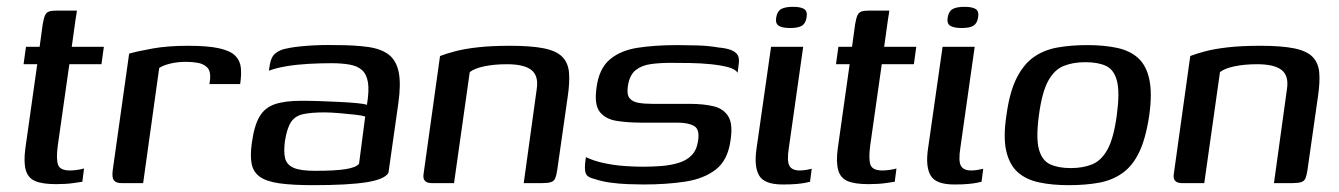

<svg xmlns="http://www.w3.org/2000/svg" viewBox="-20 -536 3919 562"><path d="M144 3Q104 3 83 -6Q62 -15 55.5 -38Q49 -61 54 -100L89 -348H49L56 -399H96L105 -465Q108 -483 112 -491.5Q116 -500 124 -502.5Q132 -505 147 -505H205Q205 -503 204 -496.5Q203 -490 201 -478L190 -399H284L277 -348H183L149 -109Q144 -70 150 -53.5Q156 -37 185 -37Q195 -37 208 -39Q221 -41 226 -43L221 -4Q215 -3 194 0Q173 3 144 3Z M399 0H335Q320 0 313.5 -8Q307 -16 310 -38L358 -379Q382 -386 426.5 -394Q471 -402 530 -402Q589 -402 622 -394.5Q655 -387 669 -372.5Q683 -358 685 -337.5Q687 -317 683 -290H593L595 -304Q597 -328 586.5 -338.5Q576 -349 559.5 -352Q543 -355 525 -355Q500 -355 479 -350Q458 -345 446 -337Z M897 6Q835 6 797 0.5Q759 -5 740 -19Q721 -33 716.5 -57Q712 -81 717 -117Q724 -168 739.5 -194.5Q755 -221 784.5 -231Q814 -241 862 -241Q888 -241 918 -240Q948 -239 976.5 -237.5Q1005 -236 1026 -234Q1047 -232 1054 -229Q1061 -271 1057 -295Q1053 -319 1039.5 -331Q1026 -343 1003 -347Q980 -351 950 -351Q916 -351 881.5 -349Q847 -347 817.5 -342Q788 -337 767 -329L770 -348Q774 -371 787.5 -381Q801 -391 819 -394Q840 -399 879.5 -402Q919 -405 963 -404Q1019 -404 1057.5 -398.5Q1096 -393 1118 -376Q1140 -359 1147 -325Q1154 -291 1146 -234L1117 -30Q1106 -11 1052.5 -2.5Q999 6 897 6ZM902 -36Q962 -36 992.5 -41Q1023 -46 1031 -57L1049 -195Q1040 -198 1018 -200.5Q996 -203 971 -205Q946 -207 929 -207Q892 -207 868 -202Q844 -197 832 -179Q820 -161 814 -123Q810 -92 814.5 -73Q819 -54 839 -45Q859 -36 902 -36Z M1244 0Q1215 0 1220 -28L1268 -372Q1286 -379 1312.5 -386Q1339 -393 1378.5 -397.5Q1418 -402 1473 -402Q1535 -402 1572 -394.5Q1609 -387 1626 -369.5Q1643 -352 1645.5 -324Q1648 -296 1642 -255L1611 -38Q1609 -24 1605.5 -15Q1602 -6 1593 -3Q1584 0 1567 0H1513L1551 -275Q1557 -314 1535.5 -331Q1514 -348 1464 -348Q1427 -348 1398 -342Q1369 -336 1355 -325L1309 0Z M1863 4Q1844 4 1818 3Q1792 2 1766.5 -1.5Q1741 -5 1721 -12Q1708 -15 1701 -20Q1694 -25 1692.5 -37.5Q1691 -50 1695 -76Q1718 -65 1748.5 -58.5Q1779 -52 1809 -50Q1839 -48 1861 -48Q1888 -48 1915 -50Q1942 -52 1965.5 -59Q1989 -66 2004 -81Q2019 -96 2023 -122Q2029 -157 2012 -167Q1995 -177 1963 -177H1858Q1819 -177 1786 -182Q1753 -187 1736 -208Q1719 -229 1726 -279Q1733 -334 1764 -361Q1795 -388 1845.5 -396Q1896 -404 1964 -404Q1988 -404 2021.5 -403Q2055 -402 2083 -397Q2106 -395 2120 -389.5Q2134 -384 2139.5 -374.5Q2145 -365 2142 -346L2139 -323Q2132 -334 2111 -339.5Q2090 -345 2061 -348Q2032 -351 2000.5 -351.5Q1969 -352 1942 -352Q1912 -352 1885.5 -348.5Q1859 -345 1841 -331Q1823 -317 1818 -285Q1814 -260 1822.5 -249Q1831 -238 1849 -235Q1867 -232 1890 -232H2000Q2039 -232 2068.5 -225Q2098 -218 2112 -195Q2126 -172 2118 -123Q2110 -67 2075.5 -40Q2041 -13 1986.5 -4.5Q1932 4 1863 4Z M2271 4Q2218 4 2202.5 -21.5Q2187 -47 2194 -98L2237 -399H2331L2289 -103Q2283 -65 2290.5 -51Q2298 -37 2321 -37Q2330 -37 2341.5 -39Q2353 -41 2356 -42L2351 -4Q2347 -3 2337.5 -1Q2328 1 2312 2.5Q2296 4 2271 4ZM2293 -454Q2270 -454 2259.5 -460.5Q2249 -467 2252 -485Q2255 -503 2266.5 -509.5Q2278 -516 2301 -516Q2324 -516 2334 -509.5Q2344 -503 2341 -485Q2338 -467 2327 -460.5Q2316 -454 2293 -454Z M2522 3Q2482 3 2461 -6Q2440 -15 2433.5 -38Q2427 -61 2432 -100L2467 -348H2427L2434 -399H2474L2483 -465Q2486 -483 2490 -491.5Q2494 -500 2502 -502.5Q2510 -505 2525 -505H2583Q2583 -503 2582 -496.5Q2581 -490 2579 -478L2568 -399H2662L2655 -348H2561L2527 -109Q2522 -70 2528 -53.5Q2534 -37 2563 -37Q2573 -37 2586 -39Q2599 -41 2604 -43L2599 -4Q2593 -3 2572 0Q2551 3 2522 3Z M2773 4Q2720 4 2704.5 -21.5Q2689 -47 2696 -98L2739 -399H2833L2791 -103Q2785 -65 2792.5 -51Q2800 -37 2823 -37Q2832 -37 2843.5 -39Q2855 -41 2858 -42L2853 -4Q2849 -3 2839.5 -1Q2830 1 2814 2.5Q2798 4 2773 4ZM2795 -454Q2772 -454 2761.5 -460.5Q2751 -467 2754 -485Q2757 -503 2768.5 -509.5Q2780 -516 2803 -516Q2826 -516 2836 -509.5Q2846 -503 2843 -485Q2840 -467 2829 -460.5Q2818 -454 2795 -454Z M3108 6Q3060 6 3022 -2Q2984 -10 2959.5 -31.5Q2935 -53 2925.5 -93.5Q2916 -134 2926 -199Q2935 -266 2955.5 -307Q2976 -348 3006 -369Q3036 -390 3075.5 -397Q3115 -404 3163 -404Q3211 -404 3249 -396Q3287 -388 3311 -366.5Q3335 -345 3344 -304.5Q3353 -264 3344 -199Q3334 -131 3314.5 -90.5Q3295 -50 3265 -29Q3235 -8 3196 -1Q3157 6 3108 6ZM3114 -44Q3150 -44 3177 -55Q3204 -66 3222 -99Q3240 -132 3249 -199Q3258 -266 3249.5 -299Q3241 -332 3217.5 -343Q3194 -354 3157 -354Q3121 -354 3093.5 -343Q3066 -332 3048 -299Q3030 -266 3021 -199Q3012 -132 3021 -99Q3030 -66 3054 -55Q3078 -44 3114 -44Z M3440 0Q3411 0 3416 -28L3464 -372Q3482 -379 3508.5 -386Q3535 -393 3574.5 -397.5Q3614 -402 3669 -402Q3731 -402 3768 -394.5Q3805 -387 3822 -369.5Q3839 -352 3841.5 -324Q3844 -296 3838 -255L3807 -38Q3805 -24 3801.5 -15Q3798 -6 3789 -3Q3780 0 3763 0H3709L3747 -275Q3753 -314 3731.5 -331Q3710 -348 3660 -348Q3623 -348 3594 -342Q3565 -336 3551 -325L3505 0Z"/></svg>

Font: Genos Thin Medium
Style: Italic
Weight: 500
Italic angle: -8°
Version: Version 1.010